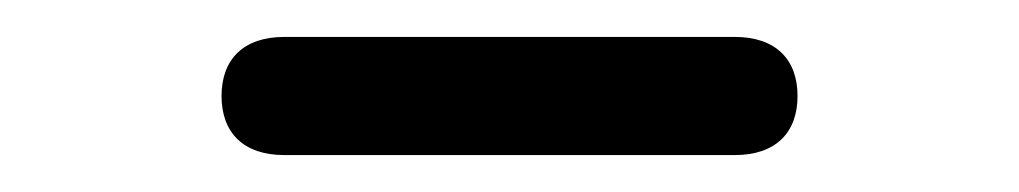

<svg xmlns="http://www.w3.org/2000/svg" viewBox="-20 -705 552 104"><path d="M378 -621C400 -621 412 -633 412 -653C412 -673 400 -685 378 -685H134C112 -685 100 -673 100 -653C100 -633 112 -621 134 -621Z"/></svg>

Font: Nunito SemiBold
Style: Regular
Weight: 600
Designer: Vernon Adams
Foundry: Vernon Adams
Version: Version 3.602